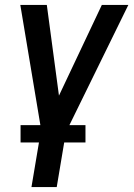

<svg xmlns="http://www.w3.org/2000/svg" viewBox="-20 -540 540 775"><path d="M107 215 146 -17 62 -520H169L218 -154L391 -520H498L246 -6L209 215ZM325 35H63V-35H325Z"/></svg>

Font: Iosevka Semibold
Style: Italic
Weight: 600
Italic angle: -9°
Monospace: yes
Designer: Belleve Invis
Foundry: Belleve Invis
Version: Version 32.5.0; ttfautohint (v1.8.4)